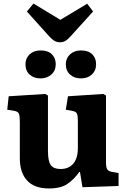

<svg xmlns="http://www.w3.org/2000/svg" viewBox="-20 -1051 717 1085"><path d="M256 14Q175 14 133.5 -30.5Q92 -75 92 -157V-363Q92 -395 87 -408Q82 -421 59 -425L21 -431L29 -507L236 -520L251 -511V-198Q251 -140 267 -118Q283 -96 322 -96Q369 -96 394.5 -126.5Q420 -157 420 -215V-364Q420 -400 414 -410.5Q408 -421 386 -425L352 -431L364 -507L564 -520L579 -511V-135Q579 -106 585.5 -95Q592 -84 611 -80L650 -73V0L446 7L432 -79H428Q399 -38 361.5 -12Q324 14 256 14ZM319 -812Q302 -812 288 -820Q274 -828 255 -849L132 -986L169 -1031L321 -939L473 -1030L506 -986L380 -847Q363 -828 350 -820Q337 -812 319 -812ZM437 -608Q400 -608 376 -629.5Q352 -651 352 -688Q352 -722 376 -744Q400 -766 437 -766Q479 -766 501 -744.5Q523 -723 523 -688Q523 -652 499 -630Q475 -608 437 -608ZM209 -608Q171 -608 147.5 -629.5Q124 -651 124 -688Q124 -722 147.5 -744Q171 -766 209 -766Q251 -766 273 -744.5Q295 -723 295 -688Q295 -652 270.5 -630Q246 -608 209 -608Z"/></svg>

Font: Literata
Style: Bold
Weight: 700
Designer: Latin by Veronika Burian and Jose Scaglione. Greek by Irene Vlachou. Cyrillic by Vera Evstafieva.
Foundry: TypeTogether
Version: Version 3.103; ttfautohint (v1.8.4.7-5d5b);gftools[0.9.29]